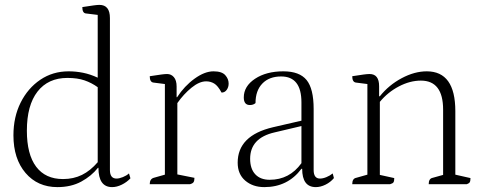

<svg xmlns="http://www.w3.org/2000/svg" viewBox="-20 -754 1984 786"><path d="M215 12Q134 12 84.5 -46Q35 -104 35 -200Q35 -275 64.5 -334Q94 -393 145 -427.5Q196 -462 261 -462Q291 -462 320.5 -456Q350 -450 380 -436V-693L331 -699Q317 -701 317 -725Q349 -730 364 -732Q379 -734 387 -734Q430 -734 430 -680V-58Q430 -23 457 -23Q468 -23 483 -29Q498 -35 508 -44L514 -24Q499 -8 478.5 2Q458 12 439 12Q383 12 383 -67H381Q354 -33 312.5 -10.5Q271 12 215 12ZM238 -21Q281 -21 315.5 -38Q350 -55 380 -90V-397Q355 -415 326 -425Q297 -435 256 -435Q177 -435 133.5 -379Q90 -323 90 -219Q90 -122 128 -71.5Q166 -21 238 -21Z M593 0Q593 -21 609 -26L655 -39V-410L608 -416Q593 -418 593 -442Q626 -447 640.5 -449Q655 -451 664 -451Q681 -451 692 -438Q703 -425 703 -400V-356H705Q735 -402 776.5 -432Q818 -462 854 -462Q888 -462 902 -446.5Q916 -431 916 -412Q916 -397 908 -386Q900 -375 887 -375Q872 -403 857 -412Q842 -421 824 -421Q796 -421 764 -395Q732 -369 706 -332V-40L776 -26Q776 -14 772.5 -8.5Q769 -3 758 0Z M1062 12Q1015 12 984 -14.5Q953 -41 953 -88Q953 -199 1097 -233L1214 -260V-335Q1214 -441 1131 -441Q1082 -441 1054 -412Q1026 -383 1026 -332Q1017 -324 1003 -324Q978 -324 978 -355Q978 -401 1024 -431.5Q1070 -462 1140 -462Q1206 -462 1235 -426.5Q1264 -391 1264 -308V-58Q1264 -23 1290 -23Q1302 -23 1316.5 -29Q1331 -35 1342 -44L1347 -25Q1333 -8 1312.5 2Q1292 12 1273 12Q1217 12 1217 -63H1214Q1158 12 1062 12ZM1084 -18Q1165 -18 1214 -86V-238L1104 -212Q1004 -189 1004 -104Q1004 -63 1025 -40.5Q1046 -18 1084 -18Z M1422 0Q1422 -23 1438 -26L1484 -39V-410L1437 -416Q1422 -418 1422 -442Q1454 -447 1469 -449Q1484 -451 1493 -451Q1532 -451 1532 -401V-360H1535Q1572 -406 1624.5 -434Q1677 -462 1727 -462Q1844 -462 1844 -299V-39L1906 -25Q1906 -13 1903 -8Q1900 -3 1891 0H1735Q1735 -23 1751 -26L1794 -38V-305Q1794 -424 1703 -424Q1658 -424 1612.5 -400Q1567 -376 1535 -337V-38L1594 -25Q1594 -13 1591 -8Q1588 -3 1577 0Z"/></svg>

Font: Petrona ExtraLight
Style: Regular
Weight: 200
Designer: Ringo R. Seeber
Foundry: Ringo R. Seeber
Version: Version 2.001; ttfautohint (v1.8.3)